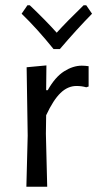

<svg xmlns="http://www.w3.org/2000/svg" viewBox="-20 -708 369 728"><path d="M316 -457V-380L307 -377Q290 -382 270 -382Q237 -382 209.5 -355.5Q182 -329 155 -271L154 -201L159 0H80L85 -194L81 -453L156 -460L155 -366H161Q189 -416 223 -437.5Q257 -459 290 -459Q302 -459 316 -457ZM329 -656Q272 -598 207 -522H183Q121 -599 62 -656L84 -688H93Q155 -629 195 -584Q233 -626 297 -688H307Z"/></svg>

Font: Alegreya Sans
Style: Regular
Weight: 400
Designer: Juan Pablo del Peral
Foundry: Huerta Tipografica
Version: Version 2.008; ttfautohint (v1.6)